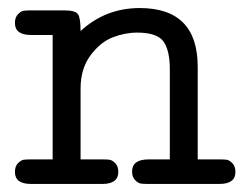

<svg xmlns="http://www.w3.org/2000/svg" viewBox="-20 -457 623 477"><path d="M17.1 -29.8Q17.1 -43.9 24.7 -51.5Q32.2 -59.1 38.6 -60.1Q44.9 -61 57.1 -61H110.8V-370.1H57.1Q17.1 -370.1 17.1 -399.9Q17.1 -414.1 24.7 -421.6Q32.2 -429.2 38.6 -430.2Q44.9 -431.2 57.1 -431.2H140.1Q168 -431.2 174.1 -421.1Q180.2 -411.1 180.2 -379.9Q242.2 -437 327.1 -437Q471.2 -437 471.2 -291V-61H524.9Q537.1 -61 543.5 -60.1Q549.8 -59.1 557.4 -51.5Q564.9 -43.9 564.9 -29.8Q564.9 0 524.9 0H348.1Q335.9 0 329.6 -1Q323.2 -2 315.7 -9.5Q308.1 -17.1 308.1 -30.8Q308.1 -60.5 348.1 -61H401.9V-285.2Q401.9 -332 386 -354Q370.1 -376 320.8 -376Q290 -376 259.5 -364Q229 -352.1 204.6 -319.1Q180.2 -286.1 180.2 -236.8V-61H233.9Q246.1 -61 252.4 -60.1Q258.8 -59.1 266.4 -51.5Q273.9 -43.9 273.9 -29.8Q273.9 0 233.9 0H57.1Q17.1 0 17.1 -29.8Z"/></svg>

Font: CMU Typewriter Text Variable Width
Style: Medium
Weight: 500
Version: Version 0.7.0